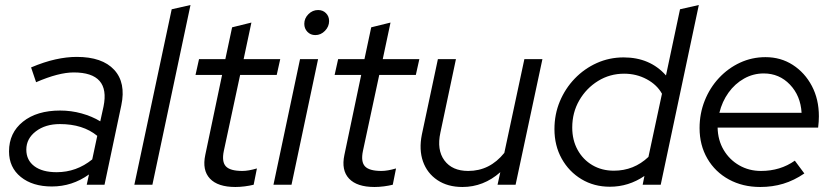

<svg xmlns="http://www.w3.org/2000/svg" viewBox="-20 -737 3325 766"><path d="M187 7Q110 7 63 -31Q16 -69 16 -133Q16 -207 71.5 -251.5Q127 -296 220 -296Q264 -296 305.5 -284.5Q347 -273 380 -253L393 -312Q421 -448 274 -448Q214 -448 124 -409L104 -468Q156 -490 201 -500Q246 -510 286 -510Q388 -510 435.5 -458.5Q483 -407 464 -317L397 0H326L335 -41Q268 7 187 7ZM206 -50Q285 -50 348 -101L368 -195Q311 -242 219 -242Q161 -242 123 -213Q85 -184 85 -140Q85 -98 117 -74Q149 -50 206 -50Z M516 0 665 -700 740 -717 588 0Z M919 9Q849 9 817.5 -24.5Q786 -58 799 -119L866 -438H760L774 -501H879L906 -628L983 -647L952 -501H1098L1084 -438H938L873 -135Q864 -92 881 -73.5Q898 -55 947 -55Q971 -55 1005 -65L992 0Q976 4 956.5 6.5Q937 9 919 9Z M1238 -597Q1219 -597 1206.5 -610Q1194 -623 1194 -642Q1194 -664 1210.5 -680.5Q1227 -697 1249 -697Q1268 -697 1280.5 -684.5Q1293 -672 1293 -653Q1293 -631 1276.5 -614Q1260 -597 1238 -597ZM1071 0 1177 -501H1249L1143 0Z M1474 9Q1404 9 1372.5 -24.5Q1341 -58 1354 -119L1421 -438H1315L1329 -501H1434L1461 -628L1538 -647L1507 -501H1653L1639 -438H1493L1428 -135Q1419 -92 1436 -73.5Q1453 -55 1502 -55Q1526 -55 1560 -65L1547 0Q1531 4 1511.5 6.5Q1492 9 1474 9Z M1825 9Q1766 9 1725 -18.5Q1684 -46 1667.5 -93Q1651 -140 1663 -200L1727 -501H1799L1737 -208Q1722 -139 1753 -97Q1784 -55 1848 -55Q1934 -55 1992 -127L2072 -501H2144L2037 0H1965L1976 -50Q1909 9 1825 9Z M2413 8Q2350 8 2300 -22Q2250 -52 2221 -104Q2192 -156 2192 -222Q2192 -281 2213.5 -332.5Q2235 -384 2273 -423.5Q2311 -463 2361 -485.5Q2411 -508 2468 -508Q2573 -508 2637 -436L2693 -700L2768 -717L2616 0H2544L2551 -35Q2488 8 2413 8ZM2429 -56Q2509 -56 2567 -111L2621 -363Q2601 -399 2560 -421Q2519 -443 2470 -443Q2413 -443 2366 -414Q2319 -385 2291 -336.5Q2263 -288 2263 -228Q2263 -178 2284.5 -139Q2306 -100 2343.5 -78Q2381 -56 2429 -56Z M3013 9Q2943 9 2888 -21Q2833 -51 2802 -104.5Q2771 -158 2771 -226Q2771 -284 2791.5 -335.5Q2812 -387 2848.5 -426Q2885 -465 2932.5 -487Q2980 -509 3034 -509Q3095 -509 3143 -478Q3191 -447 3219 -394Q3247 -341 3247 -273Q3247 -252 3244 -228H2843Q2844 -178 2867 -139Q2890 -100 2929 -77.5Q2968 -55 3016 -55Q3093 -55 3151 -96L3189 -45Q3148 -17 3105 -4Q3062 9 3013 9ZM2850 -287H3178Q3174 -355 3131.5 -399.5Q3089 -444 3027 -444Q2985 -444 2948.5 -423.5Q2912 -403 2886.5 -367.5Q2861 -332 2850 -287Z"/></svg>

Font: Red Hat Display
Style: Italic
Weight: 400
Italic angle: -12°
Designer: Pentagram, MCKL
Foundry: Pentagram, MCKL
Version: Version 1.023; ttfautohint (v1.8.3)